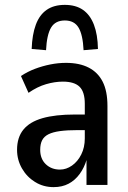

<svg xmlns="http://www.w3.org/2000/svg" viewBox="-20 -759 526 788"><path d="M200 9Q158 9 124 -12Q90 -33 70 -68Q50 -103 50 -144Q50 -195 76 -227Q102 -259 154.5 -274Q207 -289 287 -289H341V-225H299Q256 -225 226.5 -221Q197 -217 179 -208Q161 -199 153 -183.5Q145 -168 145 -144Q145 -107 168 -85Q191 -63 226 -63Q252 -63 275.5 -79.5Q299 -96 313.5 -125Q328 -154 328 -191V-333Q328 -382 306.5 -403Q285 -424 238 -424Q205 -424 169 -413.5Q133 -403 97 -378L66 -447Q93 -465 123.5 -476.5Q154 -488 186.5 -494.5Q219 -501 251 -501Q306 -501 344 -481.5Q382 -462 401.5 -423.5Q421 -385 421 -324V0H335V-105H336Q326 -71 307 -45Q288 -19 261.5 -5Q235 9 200 9ZM169 -553 110 -558Q112 -617 127 -657.5Q142 -698 171.5 -718.5Q201 -739 246 -739Q291 -739 320.5 -718.5Q350 -698 365.5 -657.5Q381 -617 382 -558L323 -553Q320 -616 302.5 -645.5Q285 -675 246 -675Q207 -675 189.5 -645.5Q172 -616 169 -553Z"/></svg>

Font: Nunito Sans 10pt Condensed SemiBold
Style: Regular
Weight: 600
Width: 3
Designer: Vernon Adams
Foundry: Vernon Adams
Version: Version 3.101;gftools[0.9.27]